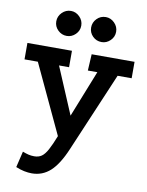

<svg xmlns="http://www.w3.org/2000/svg" viewBox="-97 -726 791 1036"><g transform="rotate(10 298.5 -208.0)"><path d="M150 242Q130 242 108 237.5Q86 233 62 223L83 135Q101 142 115.5 145.5Q130 149 147 149Q171 149 187.5 137.5Q204 126 219.5 97.5Q235 69 255 18L404 -357H352L357 -447H592V-357H515L331 76Q294 164 251 203Q208 242 150 242ZM276 66 78 -357H5V-447H249V-357H194L329 -38ZM398 -658Q425 -658 445.5 -637.5Q466 -617 466 -589Q466 -561 445.5 -541Q425 -521 398 -521Q369 -521 349 -541Q329 -561 329 -589Q329 -617 349 -637.5Q369 -658 398 -658ZM207 -658Q234 -658 254.5 -637.5Q275 -617 275 -589Q275 -561 254.5 -541Q234 -521 207 -521Q179 -521 158.5 -541Q138 -561 138 -589Q138 -617 158.5 -637.5Q179 -658 207 -658Z"/></g></svg>

Font: Podkova
Style: Bold
Weight: 700
Designer: Ilya Yudin
Foundry: Cyreal (www.cyreal.org)
Version: Version 2.102; ttfautohint (v1.8.1.43-b0c9)